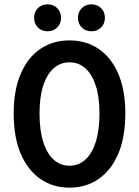

<svg xmlns="http://www.w3.org/2000/svg" viewBox="-20 -852 640 884"><path d="M300 12Q224 12 166 -28Q108 -68 75.5 -144Q43 -220 43 -330Q43 -437 75.5 -512.5Q108 -588 166 -627Q224 -666 300 -666Q376 -666 434 -627Q492 -588 524.5 -512.5Q557 -437 557 -330Q557 -220 524.5 -144Q492 -68 434 -28Q376 12 300 12ZM300 -89Q342 -89 373 -117Q404 -145 421 -199Q438 -253 438 -330Q438 -405 421 -457.5Q404 -510 373 -537.5Q342 -565 300 -565Q258 -565 227 -537.5Q196 -510 179 -457.5Q162 -405 162 -330Q162 -253 179 -199Q196 -145 227 -117Q258 -89 300 -89ZM199 -708Q172 -708 154.5 -725.5Q137 -743 137 -770Q137 -797 154.5 -814.5Q172 -832 199 -832Q226 -832 243.5 -814.5Q261 -797 261 -770Q261 -743 243.5 -725.5Q226 -708 199 -708ZM401 -708Q374 -708 356.5 -725.5Q339 -743 339 -770Q339 -797 356.5 -814.5Q374 -832 401 -832Q428 -832 445.5 -814.5Q463 -797 463 -770Q463 -743 445.5 -725.5Q428 -708 401 -708Z"/></svg>

Font: Source Code Pro SemiBold
Style: Regular
Weight: 600
Monospace: yes
Designer: Paul D. Hunt, Teo Tuominen
Foundry: Adobe Systems Incorporated
Version: Version 1.018;hotconv 1.0.116;makeotfexe 2.5.65601